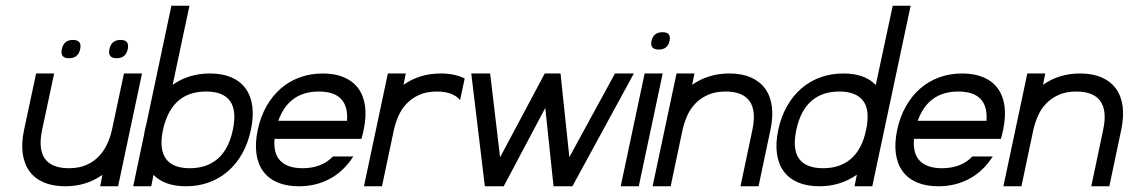

<svg xmlns="http://www.w3.org/2000/svg" viewBox="-20 -650 3939 670"><path d="M329.6 0 337.4 -40Q281.7 0 207.5 0Q165 0 133.5 -13.2Q102.1 -26.4 83.3 -51.8Q64.5 -77.1 59.3 -113.8Q54.2 -150.4 64 -196.8L106 -393.6H168.9L127 -196.8Q112.8 -129.9 136.5 -96.4Q160.2 -63 220.7 -63Q255.9 -63 281.7 -74.5Q307.6 -85.9 325.4 -105Q343.3 -124 354.2 -147.9Q365.2 -171.9 370.6 -196.8L412.6 -393.6H475.6L392.1 0ZM234.4 -510.7Q266.6 -510.7 259.8 -478.5Q252.9 -446.8 220.7 -446.8Q189 -446.8 195.8 -478.5Q202.6 -510.7 234.4 -510.7ZM400.9 -510.7Q432.6 -510.7 425.8 -478.5Q418.9 -446.8 387.2 -446.8Q355 -446.8 361.8 -478.5Q368.7 -510.7 400.9 -510.7Z M641.1 -629.9 582.5 -354Q638.2 -393.6 712.9 -393.6Q755.9 -393.6 787.1 -380.1Q818.4 -366.7 836.9 -341.3Q855.5 -315.9 860.4 -279.3Q865.2 -242.7 855.5 -196.8Q845.7 -150.4 825 -113.8Q804.2 -77.1 774.7 -51.8Q745.1 -26.4 708.3 -13.2Q671.4 0 629.4 0Q554.7 0 515.6 -39.6L507.8 0H444.8L482.9 -180.7Q482.9 -183.1 483.9 -187.3Q484.9 -191.4 485.8 -196.8Q486.8 -202.1 487.8 -206.1Q488.8 -210 489.7 -212.4L578.1 -629.9ZM550.8 -205.6 546.9 -187.5Q536.1 -126 560.1 -94.5Q584 -63 642.6 -63Q701.7 -63 740 -96.2Q778.3 -129.4 792.5 -196.8Q806.6 -263.7 783 -297.1Q759.3 -330.6 699.2 -330.6Q640.1 -330.6 603.3 -299.1Q566.4 -267.6 550.8 -205.6Z M1106.4 -393.6Q1149.4 -393.6 1180.7 -380.1Q1211.9 -366.7 1230.5 -341.3Q1249 -315.9 1253.9 -279.3Q1258.8 -242.7 1249 -196.8Q1245.6 -180.2 1241.2 -165.5H938Q933.6 -113.8 958.7 -88.4Q983.9 -63 1036.1 -63Q1068.4 -63 1095.5 -73.2Q1122.6 -83.5 1141.6 -104H1212.9Q1179.7 -52.2 1131.1 -26.1Q1082.5 0 1022.9 0Q980.5 0 949 -13.2Q917.5 -26.4 898.7 -51.8Q879.9 -77.1 874.8 -113.8Q869.6 -150.4 879.4 -196.8Q889.2 -242.7 909.9 -279.3Q930.7 -315.9 960 -341.3Q989.3 -366.7 1026.4 -380.1Q1063.5 -393.6 1106.4 -393.6ZM951.2 -228.5H1190.9Q1194.8 -278.8 1170.2 -304.7Q1145.5 -330.6 1092.8 -330.6Q1039.6 -330.6 1004.2 -304.7Q968.8 -278.8 951.2 -228.5Z M1396 -393.6 1388.2 -354Q1443.8 -393.6 1518.1 -393.6Q1567.4 -393.6 1601.6 -376L1585.4 -300.8Q1560.5 -330.6 1504.4 -330.6Q1468.3 -330.6 1442.1 -318.6Q1416 -306.6 1398.2 -287.6Q1380.4 -268.6 1370.1 -244.6Q1359.9 -220.7 1354.5 -196.8L1313 0H1250L1333.5 -393.6Z M2191.9 -393.6 1977.5 0H1911.6L1882.8 -273.4L1737.8 0H1671.9L1624.5 -393.6H1690.4L1725.1 -101.1L1880.9 -393.6H1936L1966.8 -101.6L2126 -393.6Z M2278.8 -477.1Q2247.1 -477.1 2253.4 -507.3Q2260.3 -537.6 2292 -537.6Q2323.2 -537.6 2316.4 -507.3Q2310.1 -477.1 2278.8 -477.1ZM2292.5 -393.6 2209 0H2146L2229.5 -393.6Z M2403.3 -393.6 2395.5 -354Q2451.2 -393.6 2525.4 -393.6Q2568.4 -393.6 2599.9 -379.9Q2631.3 -366.2 2649.9 -340.8Q2668.5 -315.4 2673.3 -279.1Q2678.2 -242.7 2668.5 -196.8L2627 0H2564L2605.5 -196.8Q2619.6 -263.7 2595.7 -297.1Q2571.8 -330.6 2511.7 -330.6Q2475.6 -330.6 2449.5 -318.6Q2423.3 -306.6 2405.5 -287.6Q2387.7 -268.6 2377.4 -244.6Q2367.2 -220.7 2361.8 -196.8L2320.3 0H2257.3L2340.8 -393.6Z M3157.7 -629.9 3023.9 0H2961.9L2970.2 -40.5Q2912.6 0 2839.4 0Q2796.9 0 2765.4 -13.2Q2733.9 -26.4 2715.1 -51.8Q2696.3 -77.1 2691.2 -113.8Q2686 -150.4 2695.8 -196.8Q2705.6 -242.7 2726.3 -279.3Q2747.1 -315.9 2776.4 -341.3Q2805.7 -366.7 2842.8 -380.1Q2879.9 -393.6 2922.9 -393.6Q2997.6 -393.6 3036.1 -353.5L3095.2 -629.9ZM2992.7 -297.4Q2967.8 -330.6 2909.2 -330.6Q2848.1 -330.6 2810.5 -296.9Q2772.9 -263.2 2758.8 -196.8Q2744.6 -129.9 2768.3 -96.4Q2792 -63 2852.5 -63Q2911.6 -63 2950 -96.2Q2988.3 -129.4 3002.4 -196.8Q3016.6 -264.2 2992.7 -297.4Z M3337.9 -393.6Q3380.9 -393.6 3412.1 -380.1Q3443.4 -366.7 3461.9 -341.3Q3480.5 -315.9 3485.4 -279.3Q3490.2 -242.7 3480.5 -196.8Q3477.1 -180.2 3472.7 -165.5H3169.4Q3165 -113.8 3190.2 -88.4Q3215.3 -63 3267.6 -63Q3299.8 -63 3326.9 -73.2Q3354 -83.5 3373 -104H3444.3Q3411.1 -52.2 3362.5 -26.1Q3314 0 3254.4 0Q3211.9 0 3180.4 -13.2Q3148.9 -26.4 3130.1 -51.8Q3111.3 -77.1 3106.2 -113.8Q3101.1 -150.4 3110.8 -196.8Q3120.6 -242.7 3141.4 -279.3Q3162.1 -315.9 3191.4 -341.3Q3220.7 -366.7 3257.8 -380.1Q3294.9 -393.6 3337.9 -393.6ZM3182.6 -228.5H3422.4Q3426.3 -278.8 3401.6 -304.7Q3377 -330.6 3324.2 -330.6Q3271 -330.6 3235.6 -304.7Q3200.2 -278.8 3182.6 -228.5Z M3627.4 -393.6 3619.6 -354Q3675.3 -393.6 3749.5 -393.6Q3792.5 -393.6 3824 -379.9Q3855.5 -366.2 3874 -340.8Q3892.6 -315.4 3897.5 -279.1Q3902.3 -242.7 3892.6 -196.8L3851.1 0H3788.1L3829.6 -196.8Q3843.8 -263.7 3819.8 -297.1Q3795.9 -330.6 3735.8 -330.6Q3699.7 -330.6 3673.6 -318.6Q3647.5 -306.6 3629.6 -287.6Q3611.8 -268.6 3601.6 -244.6Q3591.3 -220.7 3585.9 -196.8L3544.4 0H3481.4L3564.9 -393.6Z"/></svg>

Font: Fibel Nord
Style: Italic
Weight: 400
Designer: Peter Wiegel
Foundry: Peter Wioegel
Version: Version 000.000